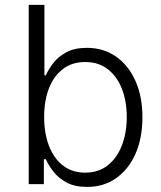

<svg xmlns="http://www.w3.org/2000/svg" viewBox="-20 -747 653 779"><path d="M96.6 0V-727.3H160.2V-441.4H165.8Q176.8 -465.9 196.7 -491.7Q216.6 -517.4 249.6 -535.2Q282.7 -552.9 332.4 -552.9Q399.9 -552.9 450.5 -517.6Q501.1 -482.2 529.5 -418.9Q557.9 -355.5 557.9 -271.3Q557.9 -186.8 529.7 -123Q501.4 -59.3 451 -24Q400.6 11.4 333.5 11.4Q283.7 11.4 250.5 -6.4Q217.3 -24.1 197.1 -50.2Q176.8 -76.3 165.8 -101.2H158V0ZM159.1 -272.4Q159.1 -206.7 178.6 -155.5Q198.2 -104.4 235.4 -75.5Q272.7 -46.5 325.6 -46.5Q380 -46.5 417.6 -76.5Q455.3 -106.5 474.8 -157.7Q494.3 -208.8 494.3 -272.4Q494.3 -335.2 475 -385.7Q455.6 -436.1 418 -465.7Q380.3 -495.4 325.6 -495.4Q272.4 -495.4 235.1 -466.8Q197.8 -438.2 178.4 -388Q159.1 -337.7 159.1 -272.4Z"/></svg>

Font: Inter Zeller Light
Style: Regular
Weight: 300
Designer: Rasmus Andersson; Joe Bland
Foundry: zeller
Version: Version 3.015;git-dec3a8cb1